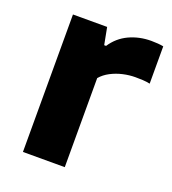

<svg xmlns="http://www.w3.org/2000/svg" viewBox="-107 -636 643 718"><g transform="rotate(20 214.0 -277.0)"><path d="M64.5 0V-547H200.5L213.5 -479H221Q246 -517 286.2 -535.8Q326.5 -554.5 374 -554.5Q387.5 -554.5 400 -553.5Q412.5 -552.5 422.5 -550.5V-402Q409 -405 393.8 -405.8Q378.5 -406.5 364.5 -406.5Q340.5 -406.5 315.2 -400.8Q290 -395 268 -383.5Q246 -372 231 -354.5V0Z"/></g></svg>

Font: Encode Sans SemiExpanded
Style: Bold
Weight: 700
Width: 6
Designer: Multiple Designers
Foundry: Impallari Type
Version: Version 3.002